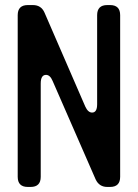

<svg xmlns="http://www.w3.org/2000/svg" viewBox="-20 -730 545 759"><path d="M90 9H101Q141 9 141 -31V-400Q141 -434 162 -434Q178 -434 188 -410L358 -21Q372 9 404 9H415Q455 9 455 -31V-670Q455 -710 415 -710H404Q364 -710 364 -670V-318Q364 -285 344 -285Q328 -285 317 -309L156 -680Q143 -710 110 -710H90Q50 -710 50 -670V-31Q50 9 90 9Z"/></svg>

Font: WDXL Lubrifont JP N
Style: Regular
Weight: 400
Designer: [WDXL Lubrifont] Copyright 2020-2022 (c) NightFurySL2001, Skr-ZERO; [ZCOOL QingKe HuangYou] Copyright 2018-2022 (c) The 
Version: Version 2.001;hotconv 1.1.1;makeotfexe 2.6.0